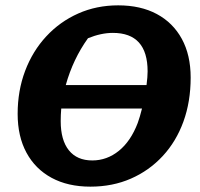

<svg xmlns="http://www.w3.org/2000/svg" viewBox="-20 -686 747 718"><path d="M318 12Q234 12 173 -21Q112 -54 79 -115Q46 -176 46 -260Q46 -347 74 -421Q102 -495 153 -550Q204 -605 272.5 -635.5Q341 -666 422 -666Q506 -666 566.5 -633.5Q627 -601 660 -540.5Q693 -480 693 -396Q693 -306 666 -231.5Q639 -157 588.5 -102.5Q538 -48 469.5 -18Q401 12 318 12ZM402 -563Q358 -563 309 -543Q253 -465 226 -368H528Q532 -399 532 -419Q532 -563 402 -563ZM325 -86Q380 -86 424.5 -122Q469 -158 495 -226Q503 -248 511 -280H209Q207 -256 207 -233Q207 -162 237.5 -124Q268 -86 325 -86Z"/></svg>

Font: Piazzolla
Style: Bold Italic
Weight: 700
Italic angle: -11.3°
Designer: Juan Pablo del Peral
Foundry: Huerta Tipografica
Version: Version 1.330